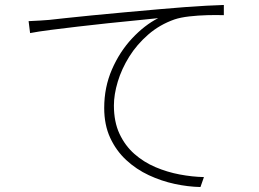

<svg xmlns="http://www.w3.org/2000/svg" viewBox="-20 -731 1040 772"><path d="M95 -646Q123 -647 143 -648.5Q163 -650 178 -651Q196 -653 241.5 -658Q287 -663 348.5 -669Q410 -675 481 -681.5Q552 -688 621 -694Q678 -699 724.5 -702.5Q771 -706 809.5 -708Q848 -710 880 -711V-670Q850 -671 813 -670Q776 -669 741 -665Q706 -661 682 -653Q622 -632 576 -592Q530 -552 499.5 -503Q469 -454 453.5 -402.5Q438 -351 438 -307Q438 -241 460.5 -193Q483 -145 520.5 -112Q558 -79 605 -59Q652 -39 702.5 -29.5Q753 -20 800 -19L786 21Q736 20 682.5 8.5Q629 -3 578.5 -26.5Q528 -50 487.5 -87.5Q447 -125 423 -177Q399 -229 399 -297Q399 -380 430 -451.5Q461 -523 511 -576.5Q561 -630 616 -658Q581 -654 527.5 -649Q474 -644 413.5 -637.5Q353 -631 292.5 -624Q232 -617 182 -610.5Q132 -604 101 -598Z"/></svg>

Font: Noto Sans JP Thin ExtraLight
Style: Regular
Weight: 250
Version: Version 2.004-H2;hotconv 1.0.118;makeotfexe 2.5.65603